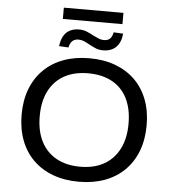

<svg xmlns="http://www.w3.org/2000/svg" viewBox="-64 -1053 1005 1120"><g transform="rotate(5 439.0 -493.0)"><path d="M439 9Q355 9 287.5 -16Q220 -41 172 -88Q124 -135 98.5 -202Q73 -269 73 -352Q73 -436 98.5 -502.5Q124 -569 172 -616.5Q220 -664 287.5 -689Q355 -714 439 -714Q523 -714 590.5 -689Q658 -664 706 -617Q754 -570 779.5 -503.5Q805 -437 805 -354Q805 -270 779.5 -203Q754 -136 706 -88.5Q658 -41 590.5 -16Q523 9 439 9ZM439 -79Q521 -79 578.5 -111.5Q636 -144 667.5 -205.5Q699 -267 699 -353Q699 -440 668.5 -501Q638 -562 579.5 -594Q521 -626 439 -626Q358 -626 300 -594Q242 -562 210.5 -501Q179 -440 179 -352Q179 -266 210 -205Q241 -144 299.5 -111.5Q358 -79 439 -79ZM264 -929V-995H613V-929ZM513 -767Q488 -767 468.5 -775.5Q449 -784 429 -795Q413 -804 398 -810.5Q383 -817 366 -817Q344 -817 330.5 -805Q317 -793 311 -766L256 -769Q260 -804 273.5 -828Q287 -852 310 -864Q333 -876 364 -876Q389 -876 409.5 -867.5Q430 -859 450 -848Q466 -840 481 -833.5Q496 -827 512 -827Q536 -827 548.5 -839Q561 -851 566 -877L622 -874Q617 -822 589 -794.5Q561 -767 513 -767Z"/></g></svg>

Font: Nunito Sans 10pt SemiExpanded Medium
Style: Regular
Weight: 500
Width: 6
Designer: Vernon Adams
Foundry: Vernon Adams
Version: Version 3.101;gftools[0.9.27]